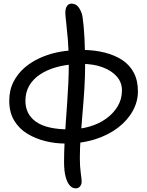

<svg xmlns="http://www.w3.org/2000/svg" viewBox="-20 -778 811 1058"><path d="M339 13Q284 13 229.5 -0.5Q175 -14 130 -41.5Q85 -69 58 -114Q31 -159 31 -222Q31 -282 54.5 -327.5Q78 -373 116 -405.5Q154 -438 200 -458.5Q246 -479 292.5 -489Q339 -499 377 -500L391 -424Q337 -421 288 -407Q239 -393 201 -368Q163 -343 141.5 -306.5Q120 -270 120 -222Q120 -186 134.5 -157Q149 -128 178.5 -107Q208 -86 254 -75.5Q300 -65 361 -65Q419 -65 471.5 -80Q524 -95 564 -123.5Q604 -152 628 -191.5Q652 -231 652 -280Q652 -324 623.5 -356.5Q595 -389 545 -407.5Q495 -426 429 -426L438 -503Q503 -502 558 -488Q613 -474 654 -447Q695 -420 717.5 -377Q740 -334 740 -274Q740 -219 712 -167.5Q684 -116 631 -75Q578 -34 504 -10.5Q430 13 339 13ZM397 260Q379 260 364.5 244Q350 228 341.5 195.5Q333 163 333 114Q333 67 335.5 13.5Q338 -40 342 -96Q346 -152 350 -209Q354 -266 356.5 -319.5Q359 -373 359 -421Q359 -500 354 -559Q349 -618 344.5 -656Q340 -694 340 -708Q340 -731 349 -744.5Q358 -758 374 -758Q400 -758 415.5 -734.5Q431 -711 435 -684Q442 -637 445.5 -567.5Q449 -498 449 -415Q449 -357 445 -291Q441 -225 435 -157.5Q429 -90 424.5 -25.5Q420 39 420 94Q420 140 425 175Q430 210 430 223Q430 237 421.5 248.5Q413 260 397 260Z"/></svg>

Font: Shantell Sans
Style: Regular
Weight: 400
Designer: Stephen Nixon, Anya Danilova, Shantell Martin
Foundry: Arrow Type
Version: Version 1.008;[ac192a2d6]